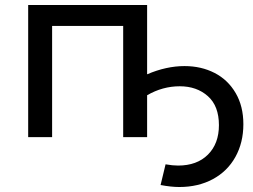

<svg xmlns="http://www.w3.org/2000/svg" viewBox="-20 -550 1016 770"><path d="M720 -285C671.3 -285 621.3 -274 570 -252V-530H93V0H189V-446H474V0H570V-168C611.3 -192 655 -204 701 -204C746.3 -204 783.8 -190.8 813.5 -164.5C843.2 -138.2 858 -99.3 858 -48C858 1.3 843.3 40.7 814 70C784.7 99.3 744.7 114 694 114C679.3 114 662.7 112.3 644 109L624 192C652 197.3 677 200 699 200C749.7 200 794.5 189.5 833.5 168.5C872.5 147.5 902.7 117.8 924 79.5C945.3 41.2 956 -2.7 956 -52C956 -100 945.7 -141.7 925 -177C904.3 -212.3 876.2 -239.2 840.5 -257.5C804.8 -275.8 764.7 -285 720 -285Z"/></svg>

Font: ICO Headline
Style: Regular
Weight: 500
Designer: Julieta Ulanovsky
Foundry: Julieta Ulanovsky
Version: Version 7.200